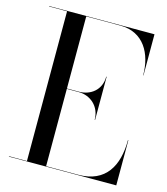

<svg xmlns="http://www.w3.org/2000/svg" viewBox="-112 -837 805 924"><g transform="rotate(15 291.0 -375.0)"><path d="M371.5 -278H373.5V-493H371.5C371.5 -426 320.5 -389 263.5 -389H203.5V-748H373.5C490.5 -748 541.5 -652 541.5 -545H543V-750H18.5V-748H108V-2H18.5V0H553.5V-225H551.5C551.5 -98 500.5 -2 363.5 -2H203.5V-387H263.5C320.5 -387 371.5 -345 371.5 -278Z"/></g></svg>

Font: Bodoni* 96pt
Style: Regular
Weight: 400
Version: Version 2.3